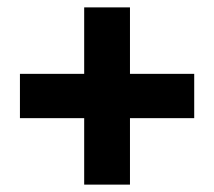

<svg xmlns="http://www.w3.org/2000/svg" viewBox="-20 -590 580 520"><path d="M208 -90V-270H34V-390H208V-570H332V-390H506V-270H332V-90Z"/></svg>

Font: Mada Black
Style: Regular
Weight: 900
Designer: Khaled Hosny
Version: Version 1.5